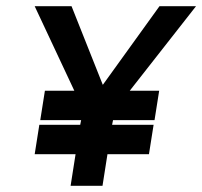

<svg xmlns="http://www.w3.org/2000/svg" viewBox="-20 -600 653 620"><path d="M92 -580 220 -307H125L110 -212H242L239 -197H107L92 -102H224L208 0H311L327 -102H461L476 -197H342L345 -212H479L494 -307H399L613 -580H495L312 -326L211 -580Z"/></svg>

Font: Charger Sport
Style: BlkNrwObl
Weight: 900
Designer: Jasper
Foundry: Cannot Into Space Fonts
Version: Version 1.1